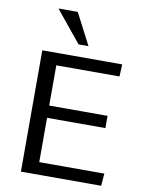

<svg xmlns="http://www.w3.org/2000/svg" viewBox="-102 -1036 843 1108"><g transform="rotate(10 319.5 -482.5)"><path d="M99.1 0V-710.9H567.4L564 -639.6H193.8V-403.8H535.6V-332H193.8V-72.3H575.2L569.3 0ZM299.3 -780.8 148.9 -964.8H262.2L357.4 -780.8Z"/></g></svg>

Font: Comme
Style: Regular
Weight: 400
Designer: Vernon Adams
Foundry: Vernon Adams
Version: Version 1.000;gftools[0.9.27]